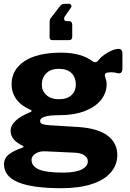

<svg xmlns="http://www.w3.org/2000/svg" viewBox="-20 -815 683 1010"><path d="M241 -618V-704Q241 -707 244 -716L295 -782Q300 -789 306.5 -792Q313 -795 325 -795H343Q350 -795 354 -788.5Q358 -782 354 -776L322 -730Q317 -724 317 -716Q317 -711 320.5 -707.5Q324 -704 330 -704H339Q350 -704 355 -699.5Q360 -695 360 -684V-622Q360 -604 343 -604H256Q241 -604 241 -618ZM624 -534V-455Q624 -440 617.5 -433.5Q611 -427 599 -430Q581 -435 564 -435Q556 -435 553 -434Q526 -433 533 -411Q541 -389 541 -373Q541 -327 512 -290Q483 -253 426.5 -231Q370 -209 291 -209Q239 -209 215 -201Q191 -193 191 -179Q191 -167 203 -162.5Q215 -158 243 -156L391 -147Q495 -140 546 -101.5Q597 -63 597 0Q597 52 563.5 91.5Q530 131 464 153Q398 175 303 175Q151 175 76 144Q1 113 1 49Q1 18 26.5 -2.5Q52 -23 98 -38Q104 -40 104 -43Q104 -46 98 -49Q36 -78 36 -127Q36 -183 139 -225Q145 -228 146.5 -230.5Q148 -233 141 -237Q92 -258 66.5 -292.5Q41 -327 41 -372Q41 -448 108.5 -493Q176 -538 302 -538Q356 -538 398 -526Q440 -514 466 -493Q472 -488 480 -488Q489 -488 495 -495Q514 -520 547.5 -539Q581 -558 604 -558Q613 -558 618.5 -552Q624 -546 624 -534ZM379 -370Q379 -407 356.5 -430Q334 -453 289 -453Q247 -453 223.5 -429.5Q200 -406 200 -370Q200 -337 224 -315Q248 -293 289 -293Q334 -293 356.5 -315Q379 -337 379 -370ZM220 -19Q189 -21 167.5 -7.5Q146 6 146 26Q146 59 184 76Q222 93 312 93Q375 93 408.5 77Q442 61 442 33Q442 14 423 1.5Q404 -11 369 -12Z"/></svg>

Font: Libre Franklin ExtraBold
Style: Regular
Weight: 800
Designer: Pablo Impallari, Rodrigo Fuenzalida
Foundry: Impallari Type
Version: Version 1.002; ttfautohint (v1.5)